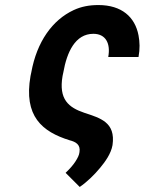

<svg xmlns="http://www.w3.org/2000/svg" viewBox="-20 -558 573 761"><path d="M409 -332H529C535 -364 534 -392 529 -418C515 -491 462 -538 370 -538C334 -538 302 -532 272 -518C188 -479 126 -393 104 -271L101 -257C73 -97 147 -36 256 -2C280 4 300 15 295 45C294 56 288 68 279 82C270 96 257 111 240 127L296 183C324 164 354 135 377 107C396 84 420 52 426 17C439 -74 377 -90 314 -111C252 -132 212 -164 228 -257L231 -271C245 -351 278 -424 350 -424C399 -424 419 -386 409 -332Z"/></svg>

Font: Asimov
Style: NarIt
Weight: 500
Designer: Google
Version: Version 2.000980; 2014